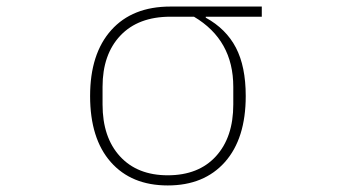

<svg xmlns="http://www.w3.org/2000/svg" viewBox="-20 -553 1040 586"><path d="M255 -260Q255 -389 319.5 -461Q384 -533 500 -533H779V-502H608V-499Q670 -465 700 -407.5Q730 -350 730 -260Q730 -130 666.5 -58.5Q603 13 492 13Q381 13 318 -58.5Q255 -130 255 -260ZM692 -234V-288Q692 -431 572 -502H500Q402 -502 347.5 -444.5Q293 -387 293 -288V-234Q293 -134 346 -76Q399 -18 492 -18Q586 -18 639 -76Q692 -134 692 -234Z"/></svg>

Font: IBM Plex Sans JP ExtraLight
Style: Regular
Weight: 200
Designer: Mike Abbink; Paul van der Laan; Pieter van Rosmalen; Wujin Sim; Yejin Wi; Jinhee Kim; Boomi Park; Yona Kim; Kichan Ma
Foundry: Sandoll Inc.
Version: Version 1.001